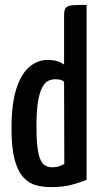

<svg xmlns="http://www.w3.org/2000/svg" viewBox="-20 -755 413 785"><path d="M189 10Q157 10 128 2.5Q99 -5 76 -29.5Q53 -54 40 -102Q27 -150 27 -230Q27 -331 47 -392.5Q67 -454 100.5 -482Q134 -510 175 -510Q197 -510 214 -505Q231 -500 242 -491V-694Q242 -715 249.5 -723.5Q257 -732 277 -733.5Q297 -735 334 -735V-20Q309 -9 273 0.5Q237 10 189 10ZM192 -71Q207 -71 219.5 -74.5Q232 -78 243 -85L242 -421Q235 -427 226 -429Q217 -431 205 -431Q191 -431 177.5 -424.5Q164 -418 153 -398Q142 -378 135.5 -340.5Q129 -303 129 -241Q129 -188 133 -154.5Q137 -121 145 -103Q153 -85 165 -78Q177 -71 192 -71Z"/></svg>

Font: Yanone Kaffeesatz ExtraLight Medium
Style: Regular
Weight: 500
Version: Version 2.003